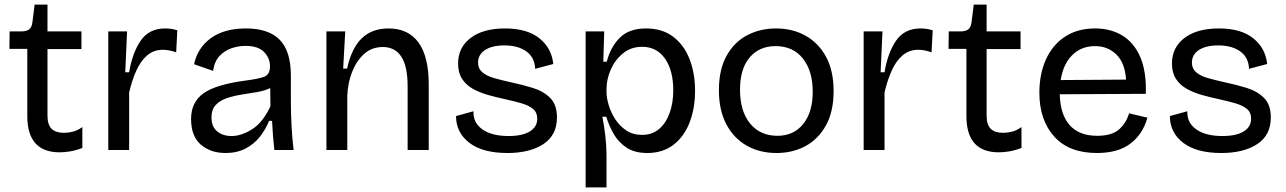

<svg xmlns="http://www.w3.org/2000/svg" viewBox="-20 -654 5604 837"><path d="M240 10Q99 10 99 -148V-441H21L22 -517H71Q95 -517 106.5 -525.5Q118 -534 121 -555L131 -634H187V-517H335V-440H187V-150Q187 -110 205 -92.5Q223 -75 259 -75Q277 -75 297.5 -80Q318 -85 339 -100V-9Q310 2 285.5 6Q261 10 240 10Z M452 0V-517H534L526 -339H543Q557 -424 593.5 -477Q630 -530 700 -530Q711 -530 723.5 -528.5Q736 -527 753 -522L748 -426Q716 -437 690 -437Q650 -437 621.5 -412.5Q593 -388 574 -345.5Q555 -303 543 -251V0Z M963 13Q898 13 855.5 -23.5Q813 -60 813 -135Q813 -209 867.5 -247.5Q922 -286 1052 -303Q1107 -310 1132 -319.5Q1157 -329 1157 -365Q1157 -401 1131 -427.5Q1105 -454 1050 -454Q1020 -454 990 -444Q960 -434 937.5 -410.5Q915 -387 909 -345L826 -374Q841 -445 899 -487.5Q957 -530 1052 -530Q1151 -530 1199.5 -480.5Q1248 -431 1248 -324V-209Q1248 -162 1251 -104.5Q1254 -47 1260 0H1176Q1169 -61 1166 -127H1153Q1138 -90 1113 -58Q1088 -26 1050.5 -6.5Q1013 13 963 13ZM990 -61Q1032 -61 1079 -90.5Q1126 -120 1159 -191L1158 -270Q1133 -258 1100 -252.5Q1067 -247 1032.5 -241.5Q998 -236 968.5 -226Q939 -216 920.5 -196.5Q902 -177 902 -142Q902 -102 926.5 -81.5Q951 -61 990 -61Z M1403 0V-517H1485L1476 -355H1493Q1513 -445 1557.5 -487.5Q1602 -530 1674 -530Q1760 -530 1804.5 -468.5Q1849 -407 1849 -286V0H1757V-278Q1757 -365 1729.5 -407Q1702 -449 1649 -449Q1601 -449 1567.5 -419Q1534 -389 1515 -340.5Q1496 -292 1494 -236V0Z M2192 13Q2084 13 2026 -31.5Q1968 -76 1968 -148L2044 -169Q2042 -119 2083 -90Q2124 -61 2197 -61Q2257 -61 2289.5 -81Q2322 -101 2322 -136Q2322 -164 2304 -179Q2286 -194 2254 -203.5Q2222 -213 2180 -222Q2143 -230 2107.5 -240Q2072 -250 2042 -266.5Q2012 -283 1994.5 -310Q1977 -337 1977 -377Q1977 -447 2031.5 -488.5Q2086 -530 2182 -530Q2278 -530 2331.5 -487Q2385 -444 2392 -375L2313 -354Q2311 -404 2274.5 -430Q2238 -456 2179 -456Q2125 -456 2094.5 -436Q2064 -416 2064 -381Q2064 -355 2082.5 -339Q2101 -323 2132.5 -314Q2164 -305 2204 -296Q2257 -285 2303.5 -270.5Q2350 -256 2379 -226.5Q2408 -197 2408 -142Q2408 -65 2349 -26Q2290 13 2192 13Z M2533 163V-517H2614L2610 -385H2625Q2642 -450 2682.5 -490Q2723 -530 2796 -530Q2867 -530 2914.5 -494Q2962 -458 2986 -396.5Q3010 -335 3010 -258Q3010 -181 2986 -119.5Q2962 -58 2915.5 -22.5Q2869 13 2802 13Q2747 13 2712 -10Q2677 -33 2656 -69Q2635 -105 2623 -145H2606Q2614 -105 2619 -60.5Q2624 -16 2624 22V163ZM2779 -66Q2823 -66 2853 -91.5Q2883 -117 2899 -161Q2915 -205 2915 -260Q2915 -347 2879 -398.5Q2843 -450 2779 -450Q2731 -450 2696 -421.5Q2661 -393 2642.5 -350.5Q2624 -308 2624 -265V-253Q2624 -228 2633.5 -196Q2643 -164 2662 -134.5Q2681 -105 2710 -85.5Q2739 -66 2779 -66Z M3365 13Q3291 13 3234.5 -19.5Q3178 -52 3146 -113Q3114 -174 3114 -261Q3114 -351 3147.5 -411Q3181 -471 3237.5 -500.5Q3294 -530 3363 -530Q3435 -530 3491.5 -498.5Q3548 -467 3581 -406.5Q3614 -346 3614 -257Q3614 -168 3581 -108Q3548 -48 3492 -17.5Q3436 13 3365 13ZM3369 -62Q3440 -62 3481.5 -113.5Q3523 -165 3523 -254Q3523 -345 3480 -399Q3437 -453 3361 -453Q3290 -453 3248 -403.5Q3206 -354 3206 -263Q3206 -169 3250 -115.5Q3294 -62 3369 -62Z M3745 0V-517H3827L3819 -339H3836Q3850 -424 3886.5 -477Q3923 -530 3993 -530Q4004 -530 4016.5 -528.5Q4029 -527 4046 -522L4041 -426Q4009 -437 3983 -437Q3943 -437 3914.5 -412.5Q3886 -388 3867 -345.5Q3848 -303 3836 -251V0Z M4334 10Q4193 10 4193 -148V-441H4115L4116 -517H4165Q4189 -517 4200.5 -525.5Q4212 -534 4215 -555L4225 -634H4281V-517H4429V-440H4281V-150Q4281 -110 4299 -92.5Q4317 -75 4353 -75Q4371 -75 4391.5 -80Q4412 -85 4433 -100V-9Q4404 2 4379.5 6Q4355 10 4334 10Z M4762 13Q4640 13 4575.5 -59Q4511 -131 4511 -250Q4511 -331 4539.5 -394.5Q4568 -458 4622.5 -494Q4677 -530 4754 -530Q4822 -530 4873 -499Q4924 -468 4951 -405Q4978 -342 4975 -245L4600 -243Q4602 -154 4643.5 -108Q4685 -62 4763 -62Q4827 -62 4858.5 -90Q4890 -118 4902 -160L4982 -141Q4962 -69 4908 -28Q4854 13 4762 13ZM4754 -453Q4694 -453 4654.5 -414Q4615 -375 4604 -305L4889 -307Q4884 -380 4846.5 -416.5Q4809 -453 4754 -453Z M5304 13Q5196 13 5138 -31.5Q5080 -76 5080 -148L5156 -169Q5154 -119 5195 -90Q5236 -61 5309 -61Q5369 -61 5401.5 -81Q5434 -101 5434 -136Q5434 -164 5416 -179Q5398 -194 5366 -203.5Q5334 -213 5292 -222Q5255 -230 5219.5 -240Q5184 -250 5154 -266.5Q5124 -283 5106.5 -310Q5089 -337 5089 -377Q5089 -447 5143.5 -488.5Q5198 -530 5294 -530Q5390 -530 5443.5 -487Q5497 -444 5504 -375L5425 -354Q5423 -404 5386.5 -430Q5350 -456 5291 -456Q5237 -456 5206.5 -436Q5176 -416 5176 -381Q5176 -355 5194.5 -339Q5213 -323 5244.5 -314Q5276 -305 5316 -296Q5369 -285 5415.5 -270.5Q5462 -256 5491 -226.5Q5520 -197 5520 -142Q5520 -65 5461 -26Q5402 13 5304 13Z"/></svg>

Font: Bricolage Grotesque 12pt
Style: Regular
Weight: 400
Designer: Mathieu Triay
Foundry: Atelier Triay
Version: Version 1.001; ttfautohint (v1.8.4.7-5d5b);gftools[0.9.33.de